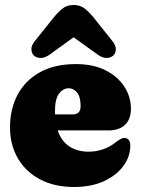

<svg xmlns="http://www.w3.org/2000/svg" viewBox="-20 -735 562 767"><path d="M503 -300.5Q503 -259 479.5 -236.5Q456 -214 414 -214H210.5Q225 -171 257.2 -150Q289.5 -129 334.5 -129Q362.5 -129 390.5 -138.2Q418.5 -147.5 441.5 -166Q465.5 -185 478 -184Q487 -183.5 493.8 -176.8Q500.5 -170 500.5 -153Q500.5 -110 473 -72.2Q445.5 -34.5 395 -11.2Q344.5 12 275.5 12Q198 12 140.8 -18Q83.5 -48 51.8 -101.8Q20 -155.5 20 -226.5Q20 -299 50 -356Q80 -413 138.8 -446Q197.5 -479 283 -479Q352 -479 401 -454.5Q450 -430 476.5 -389.2Q503 -348.5 503 -300.5ZM199.5 -289Q199.5 -283.5 200 -278H270.5Q302 -278 302 -310.5Q302 -349 287.5 -365.8Q273 -382.5 255 -382.5Q232.5 -382.5 216 -361.2Q199.5 -340 199.5 -289ZM178.5 -517Q159.5 -503.5 142.8 -503.5Q126 -503.5 115 -513.5Q106.5 -522 105.5 -537.5Q104.5 -553 119.5 -571.5L194.5 -665Q213 -688 230.5 -701.5Q248 -715 274 -715Q300 -715 317.5 -701.5Q335 -688 354 -665L428.5 -571.5Q443.5 -553 442.8 -537.5Q442 -522 433 -513.5Q422 -503.5 405.5 -503.5Q389 -503.5 370 -517L274 -586Z"/></svg>

Font: Fraunces 72pt SuperSoft Black
Style: Regular
Weight: 900
Version: Version 1.000;[0bf87f6ff]